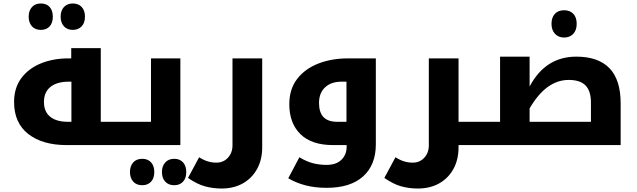

<svg xmlns="http://www.w3.org/2000/svg" viewBox="-20 -835 3667 1105"><path d="M215 -663Q182 -663 163.5 -684Q145 -705 145 -739Q145 -773 163.5 -794Q182 -815 215 -815Q248 -815 266 -794.5Q284 -774 284 -739Q284 -703 265.5 -683Q247 -663 215 -663ZM399 -663Q367 -663 348 -683.5Q329 -704 329 -739Q329 -774 348 -794.5Q367 -815 399 -815Q431 -815 450 -795Q469 -775 469 -739Q469 -703 449.5 -683Q430 -663 399 -663Z M364 0Q224 0 142.5 -64Q61 -128 61 -248Q61 -329 102.5 -385Q144 -441 215 -470Q286 -499 374 -499H390V-558H560V-134H689Q694 -134 694 -130V-5Q694 0 689 0ZM391 -134V-365H377Q308 -365 270.5 -335Q233 -305 233 -248Q233 -192 269 -163Q305 -134 371 -134Z M799 231Q765 231 746.5 210Q728 189 728 155Q728 121 746.5 100Q765 79 799 79Q831 79 849.5 99.5Q868 120 868 155Q868 191 849 211Q830 231 799 231ZM983 231Q950 231 931 210.5Q912 190 912 155Q912 121 931 100Q950 79 983 79Q1015 79 1033.5 99.5Q1052 120 1052 155Q1052 191 1033 211Q1014 231 983 231Z M679 0Q674 0 674 -5V-130Q674 -134 679 -134H849V-499H1018V0Z M1255 250Q1206 250 1160 237.5Q1114 225 1062 189L1126 70Q1153 87 1176.5 94Q1200 101 1225 101Q1266 101 1292 72.5Q1318 44 1318 2V-499H1489V13Q1489 84 1459.5 137.5Q1430 191 1377.5 220.5Q1325 250 1255 250Z M1860 246Q1794 246 1739.5 232Q1685 218 1639 191L1703 70Q1746 96 1783.5 105Q1821 114 1859 114Q1915 114 1945 84.5Q1975 55 1975 10V0H1897Q1773 0 1709 -63Q1645 -126 1645 -235Q1645 -322 1690 -380.5Q1735 -439 1811.5 -469Q1888 -499 1983 -499H2143V-4Q2143 114 2070 180Q1997 246 1860 246ZM1974 -134V-365H1946Q1886 -365 1851 -332.5Q1816 -300 1816 -242Q1816 -134 1920 -134Z M2619 0V13Q2619 84 2589.5 137.5Q2560 191 2507.5 220.5Q2455 250 2384 250Q2335 250 2289.5 237.5Q2244 225 2192 189L2256 70Q2283 87 2306.5 94Q2330 101 2356 101Q2396 101 2422 72.5Q2448 44 2448 2V-499H2619V-134H2751Q2756 -134 2756 -130V-5Q2756 0 2751 0Z M3227 -619Q3194 -619 3174 -640.5Q3154 -662 3154 -698Q3154 -734 3173 -755Q3192 -776 3227 -776Q3260 -776 3279.5 -755.5Q3299 -735 3299 -698Q3299 -661 3279 -640Q3259 -619 3227 -619Z M2741 0Q2736 0 2736 -5V-130Q2736 -134 2741 -134H2858V-509H3028V-337Q3119 -509 3297 -509Q3423 -509 3487.5 -442.5Q3552 -376 3552 -240V0ZM3381 -134V-245Q3381 -311 3350 -343Q3319 -375 3253 -375Q3123 -375 3028 -211V-134Z"/></svg>

Font: Noto Kufi Arabic ExtraBold
Style: Regular
Weight: 800
Designer: Monotype Design Team, David Williams, Khaled Hosny
Foundry: Google LLC
Version: Version 2.109; ttfautohint (v1.8.4.7-5d5b)